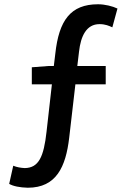

<svg xmlns="http://www.w3.org/2000/svg" viewBox="-20 -770 610 899"><path d="M506 -642 530 -730C507 -741 471 -750 439 -750C310 -750 256 -674 239 -519L232 -461H208L129 -455V-375H223L198 -154C185 -35 161 16 96 17C77 16 59 13 42 6L23 91C42 102 73 108 110 109C244 109 288 11 304 -125L333 -375H475V-461H342L350 -528C358 -600 384 -657 446 -657C473 -657 491 -649 506 -642Z"/></svg>

Font: Spoqa Han Sans Neo Medium
Style: Regular
Weight: 500
Designer: [Spoqa Han Sans Neo] Dong-huui Kim ___ Younghwa Kang ___ Yujin Lee ___ [Noto Sans] Ryoko NISHIZUKA ____ (kana & ideograp
Foundry: Spoqa (http://www.spoqa-han-sans.com)
Version: Version 1.100;hotconv 1.0.109;makeotfexe 2.5.65596